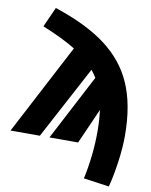

<svg xmlns="http://www.w3.org/2000/svg" viewBox="-124 -840 900 1141"><g transform="rotate(10 326.0 -269.0)"><path d="M613 226 459 204Q490 58 490 -82Q490 -151 482 -213L388 0H215L422 -396Q408 -419 391 -439L157 0H-20L266 -546Q188 -594 65 -644L119 -764Q313 -700 428 -613Q543 -526 597 -405Q655 -276 655 -87Q655 -15 643 71Q631 157 613 226Z"/></g></svg>

Font: Trujillo Black
Style: Regular
Weight: 900
Designer: Fira Sans original fonts by bBox Type GmbH, Carrois Corporate GbR, & Edenspiekermann AG / Changes by Cristiano Sobral
Foundry: Fira Sans original fonts by bBox Type GmbH, Carrois Corporate GbR, & Edenspiekermann AG / Changes by Cristiano Sobral
Version: Version 4.301;July 28, 2020;FontCreator 13.0.0.2655 64-bit